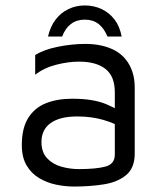

<svg xmlns="http://www.w3.org/2000/svg" viewBox="-20 -669 594 704"><path d="M252 15Q219 15 185.5 8Q152 1 123.5 -16Q95 -33 77.5 -62.5Q60 -92 60 -137Q60 -199 83.5 -236.5Q107 -274 148.5 -290.5Q190 -307 244 -307Q285 -307 315 -302Q345 -297 368.5 -287.5Q392 -278 411 -266L425 -200Q402 -217 358.5 -229.5Q315 -242 263 -242Q200 -242 166 -218Q132 -194 132 -148Q132 -111 152.5 -89Q173 -67 204.5 -58Q236 -49 269 -49Q334 -49 367.5 -58.5Q401 -68 401 -102V-331Q401 -389 367 -416Q333 -443 270 -443Q230 -443 185.5 -431.5Q141 -420 109 -395V-467Q140 -487 192 -497.5Q244 -508 293 -508Q326 -508 354 -501.5Q382 -495 404 -482.5Q426 -470 441.5 -450.5Q457 -431 465.5 -405.5Q474 -380 474 -348V-106Q474 -53 442.5 -27Q411 -1 360.5 7Q310 15 252 15ZM291 -649Q324 -649 352 -636Q380 -623 399.5 -598Q419 -573 426 -535H374Q362 -565 341.5 -581Q321 -597 291 -597Q261 -597 240 -581Q219 -565 208 -535H156Q165 -573 184.5 -598Q204 -623 231.5 -636Q259 -649 291 -649Z"/></svg>

Font: Maven Pro
Style: Regular
Weight: 400
Designer: Joe Prince
Foundry: Joe Prince
Version: Version 2.103